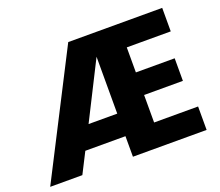

<svg xmlns="http://www.w3.org/2000/svg" viewBox="-117 -870 1189 1038"><g transform="rotate(-20 477.5 -351.0)"><path d="M316.9 -248H481.9V-575.2ZM5.9 0 365.2 -702.1H905.8V-566.9H652.8V-422.9H876V-293H652.8V-134.8H905.8V0H481.9V-118.2H251L190.9 0Z"/></g></svg>

Font: PoppinsZ
Style: Bold
Weight: 700
Designer: Ninad Kale (Devanagari), Jonny Pinhorn (Latin)
Foundry: Indian Type Foundry
Version: Version 3.002;FEAKit 1.0